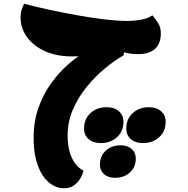

<svg xmlns="http://www.w3.org/2000/svg" viewBox="-20 -619 1009 1028"><path d="M322 389Q290 389 260.5 371.5Q231 354 208.5 320Q186 286 173 236Q160 186 160 121Q160 28 187.5 -46.5Q215 -121 257 -177.5Q299 -234 343.5 -273Q388 -312 423 -333L434 -328Q426 -323 415 -320.5Q404 -318 391 -317.5Q378 -317 364 -317Q316 -317 274 -327Q232 -337 198.5 -356Q165 -375 140.5 -401Q116 -427 103 -458.5Q90 -490 90 -526Q90 -548 95 -564Q100 -580 109 -599Q165 -584 238.5 -568Q312 -552 389.5 -538Q467 -524 537.5 -515.5Q608 -507 659 -507Q701 -507 737.5 -514Q774 -521 796 -537Q819 -509 830 -489.5Q841 -470 841 -439Q841 -387 810.5 -358Q780 -329 716 -329Q688 -329 657.5 -335.5Q627 -342 612 -356L652 -404L642 -323Q594 -296 541.5 -252.5Q489 -209 443.5 -153Q398 -97 370 -31.5Q342 34 342 106Q342 163 355.5 202.5Q369 242 389 264.5Q409 287 427 294Q423 314 410 336.5Q397 359 375.5 374Q354 389 322 389ZM596 333Q559 333 537 313.5Q515 294 515 263Q515 216 546.5 187.5Q578 159 625 159Q663 159 685 178.5Q707 198 707 230Q707 276 675.5 304.5Q644 333 596 333ZM519 147Q478 147 454 125.5Q430 104 430 70Q430 18 464.5 -13.5Q499 -45 551 -45Q592 -45 616.5 -23.5Q641 -2 641 33Q641 84 606.5 115.5Q572 147 519 147ZM745 147Q704 147 680 125.5Q656 104 656 70Q656 18 690.5 -13.5Q725 -45 777 -45Q818 -45 842.5 -23.5Q867 -2 867 33Q867 84 832.5 115.5Q798 147 745 147Z"/></svg>

Font: Lemonada
Style: Regular
Weight: 400
Designer: Mohamed Gaber (Arabic), Eduardo Tunni (Latin)
Foundry: Kief Type Foundry
Version: Version 4.005